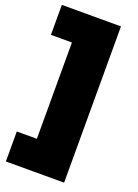

<svg xmlns="http://www.w3.org/2000/svg" viewBox="-174 -806 712 993"><g transform="rotate(20 182.0 -310.0)"><path d="M-8 120V-45H102.5V-575H-13V-740H312.5V120Z"/></g></svg>

Font: Encode Sans SC Black
Style: Regular
Weight: 900
Version: Version 3.002